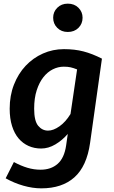

<svg xmlns="http://www.w3.org/2000/svg" viewBox="-20 -813 624 1051"><path d="M351 -80Q321 -45 283 -22.5Q245 0 205 0Q168 0 136.5 -14Q105 -28 82 -55Q59 -82 46 -123Q33 -164 33 -218Q33 -290 56.5 -350Q80 -410 120.5 -453Q161 -496 215 -520Q269 -544 330 -544Q389 -544 437 -531.5Q485 -519 538 -492L473 -30Q455 97 387.5 157.5Q320 218 206 218Q159 218 108 203.5Q57 189 11 163L56 74Q95 95 130.5 105.5Q166 116 202 116Q259 116 295.5 84Q332 52 342 -17ZM243 -98Q272 -98 305.5 -121.5Q339 -145 366 -189L402 -433Q382 -441 366.5 -444.5Q351 -448 329 -448Q298 -448 269 -433.5Q240 -419 217.5 -390.5Q195 -362 181 -319Q167 -276 167 -218Q167 -151 189 -124.5Q211 -98 243 -98ZM351 -638Q316 -638 293.5 -660.5Q271 -683 271 -716Q271 -748 293.5 -770.5Q316 -793 351 -793Q387 -793 409.5 -770.5Q432 -748 432 -716Q432 -683 409.5 -660.5Q387 -638 351 -638Z"/></svg>

Font: Xgbmvzvtohvqztyvzapvmeyoton
Style: Regular
Weight: 500
Italic angle: -8°
Designer: Carrois Corporate & Edenspiekermann
Foundry: Carrois Corporate GbR & Edenspiekermann AG
Version: Version 2.001